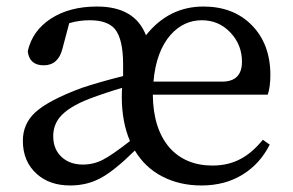

<svg xmlns="http://www.w3.org/2000/svg" viewBox="-20 -554 898 588"><path d="M195 14Q132 14 93 -21Q50 -59 50 -123Q50 -174 87 -209Q128 -247 231 -285Q285 -303 357 -321V-357Q357 -434 332 -465Q309 -492 255 -492Q222 -492 192 -483L171 -404Q158 -354 114 -354Q70 -354 65 -397Q79 -460 136 -497Q193 -534 277 -534Q393 -534 427 -446Q497 -534 603 -534Q694 -534 750 -478Q808 -420 808 -324Q808 -288 800 -264H448Q449 -160 499 -102Q548 -47 631 -47Q681 -47 720 -69Q753 -87 785 -126L806 -111Q776 -52 724 -20Q670 14 597 14Q530 14 477 -13.5Q424 -41 393 -93Q329 -30 287 -8Q246 14 195 14ZM234 -50Q266 -50 294.5 -64.5Q323 -79 378 -122Q353 -181 353 -257Q353 -276 354 -285Q306 -271 255 -252Q190 -227 163 -195Q143 -170 143 -137Q143 -96 170 -72Q195 -50 234 -50ZM450 -304H660Q721 -304 721 -365Q721 -417 685.5 -454.5Q650 -492 598 -492Q543 -492 503 -448Q458 -397 450 -304Z"/></svg>

Font: GenRyuMin TW M
Style: Regular
Weight: 500
Version: Version 1.501;PS 1;hotconv 16.6.51;makeotf.lib2.5.65220